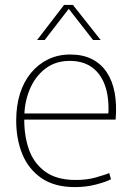

<svg xmlns="http://www.w3.org/2000/svg" viewBox="-20 -752 540 782"><path d="M285 10Q202 10 149 -26.5Q96 -63 71 -124Q46 -185 46 -261Q46 -322 61.5 -371Q77 -420 106.5 -455.5Q136 -491 176.5 -510.5Q217 -530 266 -530Q317 -530 354 -511.5Q391 -493 414.5 -458Q438 -423 447 -374.5Q456 -326 451 -265H67L79 -275Q77 -207 96 -148.5Q115 -90 162 -54.5Q209 -19 288 -19Q335 -19 371 -29.5Q407 -40 425 -47L432 -22Q411 -11 371 -0.5Q331 10 285 10ZM68 -290H421Q422 -295 422 -300.5Q422 -306 422 -308Q422 -371 403.5 -414.5Q385 -458 350 -481Q315 -504 264 -504Q205 -504 163.5 -471.5Q122 -439 100.5 -386.5Q79 -334 79 -274ZM131 -589 241 -732H277L390 -589H359L260 -716L162 -589Z"/></svg>

Font: Murecho Thin ExtraLight
Style: Regular
Weight: 250
Version: Version 1.010